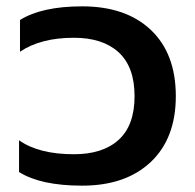

<svg xmlns="http://www.w3.org/2000/svg" viewBox="-20 -570 614 605"><path d="M40 -28V-128Q102 -84 213 -84Q304 -84 354 -129.5Q404 -175 404 -267Q404 -359 354 -405Q304 -451 213 -451Q108 -451 43 -407V-507Q112 -550 239 -550Q377 -550 455.5 -475.5Q534 -401 534 -267Q534 -134 455 -59.5Q376 15 239 15Q108 15 40 -28Z"/></svg>

Font: Prompt Medium
Style: Regular
Weight: 500
Designer: Katatrad Team
Foundry: CadsonDemak
Version: Version 1.000